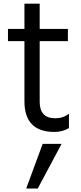

<svg xmlns="http://www.w3.org/2000/svg" viewBox="-20 -705 451 1070"><path d="M24.4 -475.6V-543.9H116.2V-684.6H201.2V-543.9H358.4V-475.6H201.2V-137.7Q201.2 -45.9 288.1 -45.9Q332 -45.9 364.3 -71.3V8.8Q329.1 30.3 283.2 30.3Q116.2 30.3 116.2 -140.6V-475.6ZM126 345.7 217.8 96.7H323.2L190.4 345.7Z"/></svg>

Font: GenEi M Gothic v2 Regular
Style: Regular
Weight: 400
Version: Version 2.0